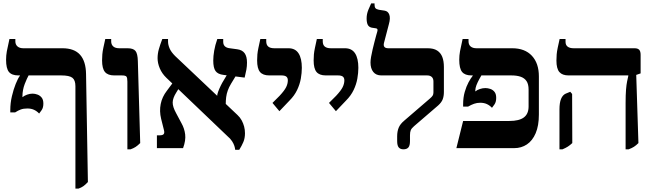

<svg xmlns="http://www.w3.org/2000/svg" viewBox="-20 -878 3881 1138"><path d="M427 240V-367Q427 -403 409 -417Q391 -431 343 -431H89Q50 -431 33 -451.5Q16 -472 16 -524Q16 -549 20.5 -574Q25 -599 36 -647H71V-633Q71 -614 83.5 -603Q96 -592 118 -592H350Q420 -592 454.5 -553.5Q489 -515 490 -439L501 201Q486 217 474 225.5Q462 234 445 240ZM212 -205Q199 -219 182 -227Q165 -235 142 -235Q119 -235 103 -229Q87 -223 70 -212H41V-226Q41 -267 50.5 -307.5Q60 -348 73 -380.5Q86 -413 98 -429V-451H152V-436Q146 -425 139.5 -411Q133 -397 126.5 -380Q120 -363 116.5 -344.5Q113 -326 113 -307V-302Q124 -311 140.5 -317Q157 -323 173 -323Q187 -323 202 -317.5Q217 -312 227 -299.5Q237 -287 237 -264Q237 -240 227 -225.5Q217 -211 212 -205Z M735 7V-394Q735 -417 729.5 -424Q724 -431 702 -431H657Q619 -431 602 -451.5Q585 -472 585 -520Q585 -539 586.5 -556Q588 -573 592.5 -594.5Q597 -616 604 -647H639V-633Q639 -614 651 -603Q663 -592 687 -592H736Q770 -592 783 -576Q796 -560 797 -516L811 -30Q796 -15 783.5 -7Q771 1 754 7Z M1374 10Q1373 -1 1369 -13.5Q1365 -26 1355.5 -41Q1346 -56 1326 -73L966 -417Q940 -442 927 -473Q914 -504 914 -533Q914 -560 921.5 -586.5Q929 -613 942 -647H976V-631Q976 -613 985 -591.5Q994 -570 1018 -546L1388 -196Q1403 -182 1412.5 -164.5Q1422 -147 1427 -128Q1432 -109 1432 -88Q1432 -59 1422.5 -36.5Q1413 -14 1398 10ZM910 0V-76H927Q944 -76 950 -83Q956 -90 952 -106L935 -174Q924 -219 932.5 -261.5Q941 -304 969 -340L1019 -407L1051 -373L1025 -330Q1004 -297 1003.5 -271Q1003 -245 1024 -207L1056 -147Q1073 -117 1077.5 -81.5Q1082 -46 1065 0ZM1318 -260 1267 -308Q1267 -318 1273 -334.5Q1279 -351 1288 -369.5Q1297 -388 1306 -402L1350 -476L1397 -460L1349 -381Q1337 -361 1330 -341.5Q1323 -322 1320.5 -302Q1318 -282 1318 -260ZM1430 -418 1305 -434Q1271 -438 1257.5 -457Q1244 -476 1244 -519Q1244 -545 1249.5 -577.5Q1255 -610 1268 -647H1303V-630Q1303 -613 1313 -603.5Q1323 -594 1342 -592L1386 -586Q1416 -582 1430 -562.5Q1444 -543 1444 -507Q1444 -486 1440.5 -466Q1437 -446 1430 -418Z M1636 -219 1595 -268 1637 -310Q1666 -341 1676 -361.5Q1686 -382 1686 -402Q1686 -417 1677 -424Q1668 -431 1648 -431H1576Q1538 -431 1521 -451.5Q1504 -472 1504 -520Q1504 -539 1505.5 -555.5Q1507 -572 1511.5 -593.5Q1516 -615 1523 -647H1558V-633Q1558 -612 1570 -602Q1582 -592 1606 -592H1690Q1730 -592 1749.5 -562Q1769 -532 1769 -476Q1769 -446 1763 -412Q1757 -378 1741 -344.5Q1725 -311 1696 -282Z M1971 -219 1930 -268 1972 -310Q2001 -341 2011 -361.5Q2021 -382 2021 -402Q2021 -417 2012 -424Q2003 -431 1983 -431H1911Q1873 -431 1856 -451.5Q1839 -472 1839 -520Q1839 -539 1840.5 -555.5Q1842 -572 1846.5 -593.5Q1851 -615 1858 -647H1893V-633Q1893 -612 1905 -602Q1917 -592 1941 -592H2025Q2065 -592 2084.5 -562Q2104 -532 2104 -476Q2104 -446 2098 -412Q2092 -378 2076 -344.5Q2060 -311 2031 -282Z M2371 7Q2353 7 2343.5 -4Q2334 -15 2334 -42V-70Q2334 -99 2343 -121Q2352 -143 2376 -163L2527 -293Q2540 -304 2544.5 -311.5Q2549 -319 2549 -330V-395Q2549 -413 2539 -422Q2529 -431 2512 -431H2240Q2209 -431 2192.5 -451.5Q2176 -472 2176 -508Q2176 -521 2179.5 -541.5Q2183 -562 2188.5 -585Q2194 -608 2199.5 -629.5Q2205 -651 2209.5 -667.5Q2214 -684 2216 -690Q2219 -700 2217 -704.5Q2215 -709 2209 -710L2183 -714Q2166 -718 2159.5 -731.5Q2153 -745 2153 -769Q2153 -795 2163.5 -820.5Q2174 -846 2180 -858H2200V-850Q2200 -836 2205.5 -829.5Q2211 -823 2226 -820L2259 -815Q2280 -812 2287.5 -791Q2295 -770 2285 -735L2256 -624Q2252 -609 2258 -600.5Q2264 -592 2282 -592H2515Q2550 -592 2571 -578.5Q2592 -565 2601.5 -540.5Q2611 -516 2611 -481V-333Q2611 -308 2604 -289.5Q2597 -271 2577 -253L2434 -130Q2419 -117 2414.5 -106Q2410 -95 2410 -76V-42Q2410 -15 2400.5 -4Q2391 7 2371 7Z M2685 0 2725 -161H2999Q3057 -161 3085 -182Q3113 -203 3113 -247V-347Q3113 -379 3101 -397Q3089 -415 3066.5 -423Q3044 -431 3011 -431H2774Q2736 -431 2719 -451.5Q2702 -472 2702 -524Q2702 -549 2706.5 -574Q2711 -599 2722 -647H2757V-633Q2757 -613 2769.5 -602.5Q2782 -592 2804 -592H3016Q3091 -592 3132.5 -547.5Q3174 -503 3174 -425V-199Q3174 -133 3155 -88.5Q3136 -44 3103 -22Q3070 0 3028 0ZM2896 -239Q2883 -253 2866 -261Q2849 -269 2826 -269Q2807 -269 2790 -263Q2773 -257 2754 -246H2725V-260Q2725 -300 2734.5 -333Q2744 -366 2757 -390Q2770 -414 2782 -429V-451H2836V-436Q2829 -424 2820 -407.5Q2811 -391 2804 -373.5Q2797 -356 2797 -339V-336Q2808 -345 2824.5 -350.5Q2841 -356 2857 -356Q2871 -356 2886 -351Q2901 -346 2911 -333.5Q2921 -321 2921 -298Q2921 -274 2911 -259.5Q2901 -245 2896 -239Z M3688 7V-268Q3688 -316 3690.5 -346.5Q3693 -377 3697 -396Q3701 -415 3704 -428V-431H3350Q3313 -431 3295.5 -451Q3278 -471 3278 -519Q3278 -539 3279.5 -556Q3281 -573 3285.5 -594.5Q3290 -616 3297 -647H3332V-630Q3332 -611 3344.5 -601.5Q3357 -592 3380 -592H3741Q3760 -592 3768.5 -583Q3777 -574 3777 -553V-443L3751 -434L3764 -30Q3750 -16 3737.5 -8Q3725 0 3706 7ZM3296 7V-230Q3296 -269 3305.5 -292Q3315 -315 3333 -323L3360 -334L3371 -321L3372 -30Q3358 -17 3345.5 -9Q3333 -1 3314 7Z"/></svg>

Font: Noto Serif Hebrew
Style: Bold
Weight: 700
Version: Version 2.003